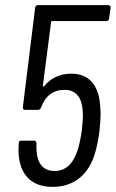

<svg xmlns="http://www.w3.org/2000/svg" viewBox="-20 -720 451 748"><path d="M372 -275Q372 -259 368 -213Q362 -165 352 -130Q334 -63 291 -27.5Q248 8 185 8Q123 8 88.5 -27Q54 -62 52 -132L53 -162Q53 -172 63 -172H112Q122 -172 122 -162V-138Q126 -54 193 -54Q256 -54 282 -134Q292 -164 299 -214Q303 -254 303 -269Q303 -282 301 -300Q297 -334 279 -352Q261 -370 232 -370Q165 -370 140 -301Q136 -292 128 -292H78Q73 -292 70.5 -295Q68 -298 69 -302L117 -690Q117 -694 120 -697Q123 -700 128 -700H402Q411 -700 411 -690L405 -648Q405 -644 402 -641Q399 -638 395 -638H183Q179 -638 179 -634L147 -386Q147 -384 148.5 -383Q150 -382 152 -384Q171 -408 198 -420.5Q225 -433 257 -433Q309 -433 337.5 -401Q366 -369 370 -309Q372 -289 372 -275Z"/></svg>

Font: Barlow Condensed
Style: Italic
Weight: 400
Width: 3
Italic angle: -7°
Designer: Jeremy Tribby
Foundry: Tribby Type
Version: Version 1.408